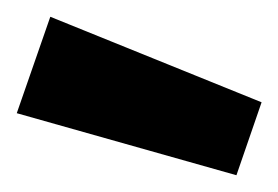

<svg xmlns="http://www.w3.org/2000/svg" viewBox="-37 -773 332 229"><path d="M245 -564 -17 -638 23 -753 275 -651Z"/></svg>

Font: Titillium Web
Style: Bold
Weight: 700
Designer: Mohamed Gaber, Accademia di Belle Arti di Urbino
Foundry: Kief Type Foundry, Accademia di Belle Arti di Urbino
Version: Version 3.000